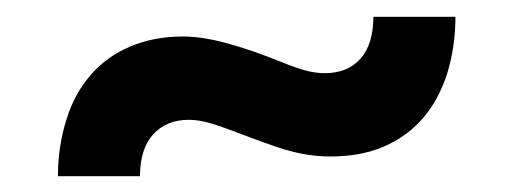

<svg xmlns="http://www.w3.org/2000/svg" viewBox="-20 -413 620 233"><path d="M374 -324.2Q401.9 -324.2 417.5 -341.8Q433.1 -359.4 433.1 -392.6H532.7Q532.7 -356.4 522.5 -323.2Q512.2 -291.5 493.2 -269.5Q473.1 -246.6 445.3 -234.9Q417.5 -223.1 381.3 -223.1Q356 -223.1 331.1 -230Q319.3 -232.9 285.2 -245.6Q281.2 -247.1 266.4 -252.7Q251.5 -258.3 244.1 -260.7Q224.6 -267.6 209 -267.6Q181.6 -267.6 165.5 -249.5Q149.9 -231.9 149.9 -199.2H50.3Q50.3 -235.8 61 -269Q70.3 -299.3 90.3 -322.3Q109.9 -344.7 137.7 -356.4Q166.5 -368.7 201.7 -368.7Q224.6 -368.7 252.4 -361.3Q275.9 -355 298.3 -346.7Q305.2 -344.2 318.6 -338.9Q332 -333.5 338.9 -331.1Q358.4 -324.2 374 -324.2Z"/></svg>

Font: Lato-SemiBold
Style: Bold
Weight: 500
Designer: Lukasz Dziedzic with Adam Twardoch and Botio Nikoltchev
Foundry: tyPoland Lukasz Dziedzic
Version: ""